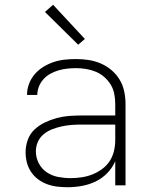

<svg xmlns="http://www.w3.org/2000/svg" viewBox="-20 -775 640 803"><path d="M263 8Q241 8 219.5 5.5Q198 3 177.5 -4.5Q157 -12 139.5 -25Q122 -38 110 -56Q98 -74 92.5 -95Q87 -116 87 -138Q87 -164 96 -189.5Q105 -215 124 -233Q143 -251 167 -262.5Q191 -274 216.5 -281Q242 -288 268 -290Q294 -292 320 -292H462V-340Q462 -361 458 -382Q454 -403 443 -421Q432 -439 416 -453Q400 -467 380.5 -475Q361 -483 340 -486.5Q319 -490 298 -490Q280 -490 261.5 -488Q243 -486 225.5 -481Q208 -476 191.5 -467Q175 -458 162.5 -444.5Q150 -431 143 -413.5Q136 -396 136 -378H93Q93 -402 101.5 -424.5Q110 -447 125.5 -465Q141 -483 161.5 -495.5Q182 -508 204.5 -515.5Q227 -523 250.5 -525.5Q274 -528 298 -528Q325 -528 351 -524Q377 -520 401.5 -509.5Q426 -499 446.5 -481.5Q467 -464 480.5 -441.5Q494 -419 499.5 -392.5Q505 -366 505 -340V0H462V-101Q450 -73 428.5 -51Q407 -29 380 -16Q353 -3 323 2.5Q293 8 263 8ZM275 -30Q298 -30 321.5 -33.5Q345 -37 366.5 -45.5Q388 -54 407 -68Q426 -82 438.5 -101Q451 -120 456.5 -143Q462 -166 462 -189V-254H320Q300 -254 279.5 -252.5Q259 -251 238.5 -246.5Q218 -242 198.5 -234.5Q179 -227 163 -214Q147 -201 138.5 -182Q130 -163 130 -142Q130 -116 142 -92.5Q154 -69 175.5 -54.5Q197 -40 223 -35Q249 -30 275 -30ZM307 -588 168 -725 202 -755 335 -612Z"/></svg>

Font: Iosevka SS04 XLt Ex
Style: Regular
Weight: 200
Width: 7
Monospace: yes
Designer: Belleve Invis
Foundry: Belleve Invis
Version: Version 19.0.0; ttfautohint (v1.8.4)